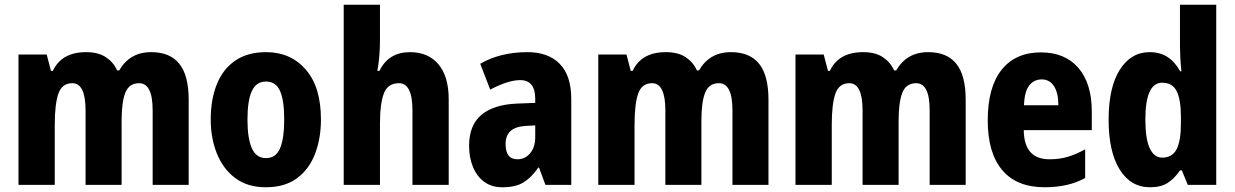

<svg xmlns="http://www.w3.org/2000/svg" viewBox="-20 -780 5209 810"><path d="M618 -560Q697 -560 736.5 -511Q776 -462 776 -359V0H624V-314Q624 -373 609.5 -401Q595 -429 567 -429Q525 -429 509 -389.5Q493 -350 493 -269V0H341V-314Q341 -429 285 -429Q242 -429 226.5 -385.5Q211 -342 211 -253V0H58V-550H177L195 -481H203Q240 -560 343 -560Q395 -560 427 -538.5Q459 -517 474 -483H483Q504 -520 537.5 -540Q571 -560 618 -560Z M1334 -276Q1334 -197 1309.5 -132Q1285 -67 1233.5 -28.5Q1182 10 1101 10Q1025 10 973.5 -28Q922 -66 895.5 -131Q869 -196 869 -276Q869 -360 894.5 -424Q920 -488 972 -524Q1024 -560 1103 -560Q1206 -560 1270 -486.5Q1334 -413 1334 -276ZM1024 -275Q1024 -196 1042.5 -154.5Q1061 -113 1102 -113Q1144 -113 1161.5 -154.5Q1179 -196 1179 -276Q1179 -356 1161.5 -396Q1144 -436 1102 -436Q1061 -436 1042.5 -396Q1024 -356 1024 -275Z M1583 -612Q1583 -574 1580 -541Q1577 -508 1572 -481H1581Q1619 -560 1710 -560Q1786 -560 1829.5 -509Q1873 -458 1873 -360V0H1720V-315Q1720 -429 1663 -429Q1616 -429 1599.5 -386Q1583 -343 1583 -256V0H1430V-760H1583Z M2205 -560Q2293 -560 2341.5 -510.5Q2390 -461 2390 -363V0H2281L2254 -73H2251Q2222 -31 2188.5 -10.5Q2155 10 2100 10Q2053 10 2022 -13.5Q1991 -37 1975 -76.5Q1959 -116 1959 -165Q1959 -252 2011 -295.5Q2063 -339 2161 -343L2238 -346V-363Q2238 -442 2175 -442Q2148 -442 2116 -431.5Q2084 -421 2048 -402L2006 -511Q2047 -535 2097 -547.5Q2147 -560 2205 -560ZM2199 -249Q2154 -246 2133.5 -227Q2113 -208 2113 -172Q2113 -108 2163 -108Q2195 -108 2216.5 -133.5Q2238 -159 2238 -202V-251Z M3064 -560Q3143 -560 3182.5 -511Q3222 -462 3222 -359V0H3070V-314Q3070 -373 3055.5 -401Q3041 -429 3013 -429Q2971 -429 2955 -389.5Q2939 -350 2939 -269V0H2787V-314Q2787 -429 2731 -429Q2688 -429 2672.5 -385.5Q2657 -342 2657 -253V0H2504V-550H2623L2641 -481H2649Q2686 -560 2789 -560Q2841 -560 2873 -538.5Q2905 -517 2920 -483H2929Q2950 -520 2983.5 -540Q3017 -560 3064 -560Z M3896 -560Q3975 -560 4014.5 -511Q4054 -462 4054 -359V0H3902V-314Q3902 -373 3887.5 -401Q3873 -429 3845 -429Q3803 -429 3787 -389.5Q3771 -350 3771 -269V0H3619V-314Q3619 -429 3563 -429Q3520 -429 3504.5 -385.5Q3489 -342 3489 -253V0H3336V-550H3455L3473 -481H3481Q3518 -560 3621 -560Q3673 -560 3705 -538.5Q3737 -517 3752 -483H3761Q3782 -520 3815.5 -540Q3849 -560 3896 -560Z M4371 -559Q4473 -559 4529.5 -493.5Q4586 -428 4586 -309V-231H4299Q4300 -108 4408 -108Q4448 -108 4483 -118Q4518 -128 4558 -150V-29Q4488 10 4387 10Q4269 10 4208 -62.5Q4147 -135 4147 -272Q4147 -412 4205.5 -485.5Q4264 -559 4371 -559ZM4375 -445Q4342 -445 4322 -419.5Q4302 -394 4300 -336H4445Q4445 -388 4426.5 -416.5Q4408 -445 4375 -445Z M4832 10Q4750 10 4703.5 -65Q4657 -140 4657 -275Q4657 -411 4704 -485.5Q4751 -560 4830 -560Q4874 -560 4905.5 -539.5Q4937 -519 4959 -479H4964Q4961 -509 4959.5 -536.5Q4958 -564 4958 -584V-760H5111V0H4991L4966 -61H4958Q4934 -26 4905.5 -8Q4877 10 4832 10ZM4883 -115Q4925 -115 4943.5 -150Q4962 -185 4962 -260V-286Q4962 -360 4944 -395.5Q4926 -431 4883 -431Q4812 -431 4812 -276Q4812 -194 4830.5 -154.5Q4849 -115 4883 -115Z"/></svg>

Font: Noto Sans Lao UI Cond ExtBd
Style: Regular
Weight: 800
Width: 3
Designer: Monotype Design Team
Foundry: Monotype Imaging Inc.
Version: Version 2.000; ttfautohint (v1.8.4.7-5d5b)